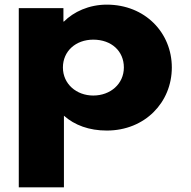

<svg xmlns="http://www.w3.org/2000/svg" viewBox="-20 -548 822 828"><path d="M721 -257C721 -407 605.5 -528 440.5 -528C363.5 -528 297.5 -497 255.7 -455H253.5V-513H61V260H255.7V-49C301.9 -8 364.6 15 440.5 15C605.5 15 721 -107 721 -257ZM514.2 -257C514.2 -186 455.9 -136 382.2 -136C309.6 -136 251.3 -186 251.3 -257C251.3 -327 306.3 -377 382.2 -377C461.4 -377 514.2 -327 514.2 -257Z"/></svg>

Font: Hussar
Style: BdWide
Weight: 700
Foundry: Cannot Into Space Fonts
Version: Version 2.00